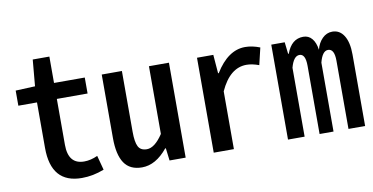

<svg xmlns="http://www.w3.org/2000/svg" viewBox="-70 -896 2137 1099"><g transform="rotate(-10 998.0 -346.5)"><path d="M327.1 11.7Q148.4 11.7 148.4 -194.3V-459H40V-546.9L153.3 -551.8L167 -705.1H263.7V-551.8H442.4V-459H263.7V-192.4Q263.7 -79.1 356.4 -79.1Q394.5 -79.1 434.6 -97.7L457 -13.7Q392.6 11.7 327.1 11.7Z M676.8 11.7Q606.4 11.7 573.7 -37.1Q541 -85.9 541 -182.6V-551.8H658.2V-198.2Q658.2 -138.7 671.9 -112.3Q685.5 -85.9 721.7 -85.9Q767.6 -85.9 815.4 -158.2V-551.8H931.6V0H837.9L829.1 -72.3H825.2Q756.8 11.7 676.8 11.7Z M1094.7 0V-551.8H1189.5L1198.2 -443.4H1202.1Q1276.4 -564.5 1376 -564.5Q1417 -564.5 1461.9 -546.9L1438.5 -448.2Q1398.4 -462.9 1366.2 -462.9Q1269.5 -462.9 1211.9 -335.9V0Z M1526.4 0V-551.8H1604.5L1612.3 -483.4H1616.2Q1645.5 -564.5 1713.9 -564.5Q1745.1 -564.5 1764.6 -541Q1784.2 -517.6 1790 -475.6Q1799.8 -514.6 1824.7 -539.6Q1849.6 -564.5 1882.8 -564.5Q1925.8 -564.5 1950.2 -525.4Q1974.6 -486.3 1974.6 -416V0H1877.9V-396.5Q1877.9 -465.8 1840.8 -465.8Q1807.6 -465.8 1791 -400.4V0H1710V-396.5Q1710 -465.8 1674.8 -465.8Q1640.6 -465.8 1623 -400.4V0Z"/></g></svg>

Font: GenEi Gothic M SemiBold
Style: Regular
Weight: 500
Designer: o_tamon (Modified); [Source Han Sans]
Ryoko NISHIZUKA  (kana & ideographs); Paul D. Hunt (Latin, Greek & Cyrillic); Wenl
Version: Version 1.1a;Original Version 1.004